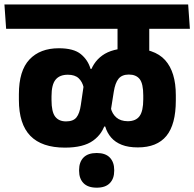

<svg xmlns="http://www.w3.org/2000/svg" viewBox="-43 -661 881 871"><path d="M451.2 -530.3H719.8L712 -640.8H443.1ZM633.9 -568H490.4V-467.6L633.9 -467.5ZM818.4 -530.3 810.6 -640.8H-22.9L-15.2 -530.3ZM634.1 -415.2V-556.1H490.2V-415.2ZM754.6 -205.5V-229.1Q754.6 -334.3 706.1 -388.3Q657.6 -442.2 547.4 -442.2Q466.6 -442.2 421.2 -409.5Q375.8 -376.9 361.7 -317.3L339.8 -294.9L323.7 -184.7Q318.3 -146.6 303.9 -128.5Q289.5 -110.3 256.5 -110.3Q223.8 -110.3 207.2 -132.1Q190.7 -153.8 190.7 -207.5V-224.6Q190.7 -276.8 209 -299.4Q227.3 -322 264.8 -322Q296.7 -322 313.6 -306.2Q330.5 -290.4 336.6 -263.9L351.1 -264L377.9 -348.6H367.7Q356.2 -388.8 323.8 -415.4Q291.3 -442.1 223.8 -442.1Q138.8 -442.1 90.7 -391.2Q42.7 -340.3 42.7 -233.4V-208Q42.7 -98 94.8 -44.6Q147 8.7 251.6 8.7Q335.5 8.7 379.6 -23.2Q423.8 -55.1 436.9 -109.3L454.9 -129.5L473.1 -244.4Q479.4 -284.9 494.8 -303.8Q510.3 -322.8 541.6 -322.8Q574.5 -322.8 590.7 -302.1Q606.9 -281.4 606.9 -228.4V-210.7Q606.9 -157 590 -134.1Q573.1 -111.1 536.1 -111.1Q503.7 -111.5 484.5 -128.3Q465.3 -145.1 459.2 -173H434.3L421.4 -86.9H434.4Q442.9 -58.1 461.4 -36.9Q479.9 -15.6 509.6 -4Q539.3 7.7 582.3 7.7Q669.2 7.7 711.9 -44.4Q754.6 -96.6 754.6 -205.5ZM395.9 190.4Q435.3 190.4 455.2 169.8Q475.1 149.3 475.1 113.8Q475.1 113.1 475.1 112.1Q475.1 111 475.1 110.1Q475.1 74.8 455.3 53.9Q435.5 33.1 395.9 33.1Q355.9 33.1 335.8 53.7Q315.8 74.3 315.8 110.1Q315.8 110.6 315.8 112Q315.8 113.3 315.8 113.8Q315.8 149.3 335.8 169.8Q355.9 190.4 395.9 190.4Z"/></svg>

Font: Anek Devanagari Medium
Style: Regular
Weight: 500
Designer: Kailash Malviya (Devanagari) & Yesha Goshar (Latin)
Foundry: Ek Type
Version: Version 1.003